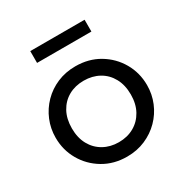

<svg xmlns="http://www.w3.org/2000/svg" viewBox="-162 -813 922 958"><g transform="rotate(-30 299.0 -334.0)"><path d="M299 15Q223 15 163.5 -20.5Q104 -56 70 -115Q36 -174 36 -245Q36 -297.5 55.5 -344.5Q75 -391.5 110.5 -427.8Q146 -464 194 -484.5Q242 -505 299 -505Q375.5 -505 435 -469.5Q494.5 -434 528.5 -375Q562.5 -316 562.5 -245Q562.5 -192.5 543 -145.5Q523.5 -98.5 488 -62.5Q452.5 -26.5 404.5 -5.8Q356.5 15 299 15ZM299 -68Q348.5 -68 386.8 -89.8Q425 -111.5 447 -151.2Q469 -191 469 -245Q469 -299.5 447.2 -339.2Q425.5 -379 387 -400.5Q348.5 -422 299 -422Q249.5 -422 211.2 -400.5Q173 -379 151.2 -339.2Q129.5 -299.5 129.5 -245Q129.5 -191 151.2 -151.2Q173 -111.5 211.5 -89.8Q250 -68 299 -68ZM142.5 -615V-683H455.5V-615Z"/></g></svg>

Font: Geologica Cursive Light
Style: Regular
Weight: 300
Designer: Sindre Bremnes, Frode Helland
Foundry: Monokrom Skriftforlag AS
Version: Version 1.010;gftools[0.9.28]